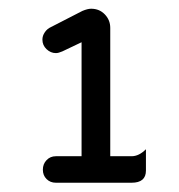

<svg xmlns="http://www.w3.org/2000/svg" viewBox="-20 -712 401 431"><path d="M76.2 -331.1Q76.2 -343.8 84.5 -352.5Q92.8 -361.3 105.5 -361.3H163.1V-617.2L120.1 -596.7Q111.3 -592.8 105.5 -592.8Q93.8 -592.8 84.5 -601.6Q75.2 -610.4 75.2 -623Q75.2 -631.8 80.6 -639.6Q85.9 -647.5 94.7 -651.4L165 -687.5Q176.8 -692.4 184.6 -692.4Q203.1 -692.4 215.3 -679.7Q227.5 -667 227.5 -649.4V-361.3H275.4Q292 -361.3 307.6 -377Q307.6 -361.3 307.6 -329.1Q307.6 -301.8 275.4 -301.8H105.5Q92.8 -301.8 84.5 -310.1Q76.2 -318.4 76.2 -331.1Z"/></svg>

Font: YuPearl-Regular
Style: Regular
Weight: 400
Designer: Max Yao
Foundry: Max-Everyday
Version: Version 1.011; ttfautohint (v1.8.3)